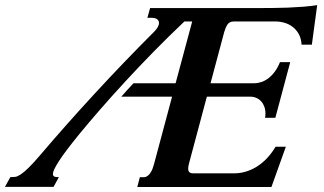

<svg xmlns="http://www.w3.org/2000/svg" viewBox="-179 -748 1296 768"><path d="M438.5 -622.1Q446.8 -630.4 451.9 -639.4Q457 -648.4 457 -656.2Q457 -665 449.7 -670.9Q442.4 -676.8 425.3 -676.8H410.6L421.4 -715.8H864.3Q884.8 -715.8 913.6 -716.1Q942.4 -716.3 973.4 -717.5Q1004.4 -718.8 1035.2 -721.2Q1065.9 -723.6 1089.8 -727.5L1068.4 -569.3H1027.3Q1025.9 -594.2 1016.1 -611.8Q1006.3 -629.4 991.5 -640.6Q976.6 -651.9 958.7 -657Q940.9 -662.1 923.8 -662.1H756.3Q738.8 -662.1 730.7 -649.7Q722.7 -637.2 717.8 -619.6L663.1 -415H837.4Q852.1 -415 866.7 -419.9Q881.3 -424.8 895 -435.3Q908.7 -445.8 920.4 -461.7Q932.1 -477.5 940.9 -499.5H981.9L922.4 -276.9H881.3Q882.8 -285.6 882.8 -294.4Q882.8 -309.1 878.2 -321.5Q873.5 -334 865.5 -342.8Q857.4 -351.6 846.4 -356.4Q835.4 -361.3 822.8 -361.3H648.4L577.6 -96.2Q573.7 -83 573.7 -73.2Q573.7 -64.9 578.1 -59.8Q582.5 -54.7 593.8 -54.7H757.8Q783.2 -54.7 806.9 -62.3Q830.6 -69.8 851.8 -83.7Q873 -97.7 891.1 -117.4Q909.2 -137.2 923.3 -161.1H964.4L906.7 0H370.1L380.4 -39.1H395Q403.8 -39.1 410.6 -43.9Q417.5 -48.8 422.6 -56.4Q427.7 -64 431.2 -73.2Q434.6 -82.5 437 -91.3L509.3 -361.3H306.2Q316.9 -374 330.3 -388.4Q343.8 -402.8 355 -415H523.4L589.8 -662.1H558.6Q495.1 -602.1 435.1 -540.8Q375 -479.5 321.3 -421.1Q267.6 -362.8 221.7 -310.1Q175.8 -257.3 140.1 -213.9Q109.9 -176.8 89.4 -149.7Q68.8 -122.6 56.4 -103Q43.9 -83.5 38.3 -71.3Q32.7 -59.1 32.7 -52.2Q32.7 -44.9 37.6 -42.2Q42.5 -39.6 50.8 -39.6H56.6L35.2 -0.5H-159.2L-137.7 -39.6H-135.3Q-126.5 -39.6 -118.2 -40.5Q-109.9 -41.5 -96.9 -49.8Q-84 -58.1 -64.7 -76.9Q-45.4 -95.7 -15.1 -131.3Q85.9 -250 200.7 -374.5Q315.4 -499 438.5 -622.1Z"/></svg>

Font: Arian AMU Serif
Style: Bold Italic
Weight: 700
Italic angle: -15°
Designer: Ruben Hakobyan (Tarumian)
Foundry: Ruben Hakobyan (Tarumian)
Version: Version 1.002